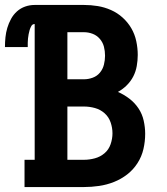

<svg xmlns="http://www.w3.org/2000/svg" viewBox="-55 -755 675 775"><path d="M44 0V-110H85V-658Q76 -658 71.5 -650Q67 -642 64.5 -633.5Q62 -625 60.5 -616.5Q59 -608 58 -599.5Q57 -591 57 -582.5Q57 -574 57 -565H-35Q-35 -585 -33 -604.5Q-31 -624 -25.5 -642.5Q-20 -661 -10.5 -678.5Q-1 -696 13.5 -709Q28 -722 46.5 -728.5Q65 -735 85 -735H284Q312 -735 339.5 -730.5Q367 -726 393 -714.5Q419 -703 440 -684Q461 -665 475 -641Q489 -617 495 -589Q501 -561 501 -533Q501 -511 497 -488.5Q493 -466 483 -446.5Q473 -427 457 -411Q441 -395 421 -384Q446 -373 467.5 -356.5Q489 -340 504 -317.5Q519 -295 525 -268Q531 -241 531 -215Q531 -184 524 -153.5Q517 -123 500 -96.5Q483 -70 458.5 -51Q434 -32 405 -20.5Q376 -9 345 -4.5Q314 0 284 0ZM217 -435H284Q302 -435 319.5 -441.5Q337 -448 348.5 -462Q360 -476 364.5 -494Q369 -512 369 -530Q369 -549 364.5 -566.5Q360 -584 348 -598Q336 -612 319 -618.5Q302 -625 284 -625H217ZM217 -110H284Q306 -110 328 -116Q350 -122 367 -136.5Q384 -151 391.5 -173Q399 -195 399 -217Q399 -239 391.5 -261Q384 -283 367 -298Q350 -313 328 -319Q306 -325 284 -325H217Z"/></svg>

Font: Iosevka HT Extrabold Extended
Style: Regular
Weight: 800
Width: 7
Monospace: yes
Designer: Belleve Invis
Foundry: Belleve Invis
Version: Version 32.3.0; ttfautohint (v1.8.4)